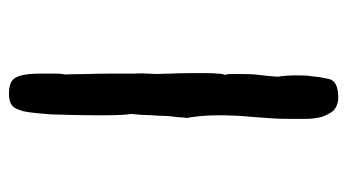

<svg xmlns="http://www.w3.org/2000/svg" viewBox="-193 -483 774 428"><g transform="rotate(-90 194.0 -269.0)"><path d="M243 -306C243 -302 244 -291 244 -273C245 -256 245 -232 245 -202C245 -191 245 -181 244 -173C244 -165 243 -159 241 -155C243 -150 243 -144 243 -138V-120C243 -107 243 -94 241 -79C239 -65 238 -51 237 -37C239 -24 240 -10 240 4C240 15 240 27 238 39C237 51 235 63 232 77C229 91 215 98 191 98C178 98 169 94 162 88C156 81 152 73 148 63C145 52 143 41 143 27V-15C143 -37 145 -61 147 -89C150 -118 151 -145 151 -170C151 -195 149 -218 145 -240C146 -243 146 -250 147 -262C149 -275 150 -288 150 -302C151 -316 152 -329 152 -341C153 -354 154 -362 154 -364C152 -374 151 -395 151 -427C151 -475 152 -513 153 -541C155 -569 157 -590 160 -604C164 -618 168 -626 174 -630C180 -634 188 -636 198 -636C218 -636 229 -632 235 -621C241 -611 244 -592 244 -564V-540C244 -531 244 -521 242 -510C242 -508 243 -492 243 -462C244 -433 244 -398 244 -356C244 -347 245 -339 244 -330C244 -322 243 -314 243 -306Z"/></g></svg>

Font: Gaegu
Style: Bold
Weight: 700
Designer: JIKJI
Foundry: JIKJI
Version: Version 1.00